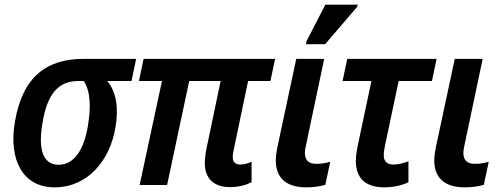

<svg xmlns="http://www.w3.org/2000/svg" viewBox="-20 -795 2160 825"><path d="M214 10C359 10 453 -108 476 -247C490 -329 481 -398 441 -447H545L565 -542H339C184 -542 77 -469 44 -271C16 -107 79 10 214 10ZM232 -87C163 -87 144 -156 162 -263C183 -398 235 -447 318 -447H340C369 -403 371 -335 358 -256C342 -156 301 -87 232 -87Z M968 9C1006 9 1037 0 1061 -12V-100C1046 -93 1029 -88 1012 -88C992 -88 980 -98 980 -120C980 -129 982 -142 985 -155L1046 -447H1142L1162 -542H597L577 -447H676L580 0H698L793 -447H928L868 -160C863 -135 860 -113 860 -94C860 -28 899 9 968 9Z M1295 -605H1377L1515 -766L1517 -775H1378L1297 -618ZM1296 10C1326 10 1356 6 1378 -1L1399 -100C1379 -94 1361 -91 1339 -91C1310 -91 1290 -103 1290 -139C1290 -148 1292 -159 1295 -172L1373 -542H1253L1172 -163C1168 -142 1165 -124 1165 -106C1165 -34 1206 10 1296 10Z M1632 10C1670 10 1709 1 1735 -12V-102C1711 -93 1691 -88 1670 -88C1643 -88 1629 -102 1629 -127C1629 -140 1631 -155 1635 -173L1693 -447H1836L1856 -542H1472L1452 -447H1576L1519 -178C1513 -151 1509 -124 1509 -104C1509 -22 1558 10 1632 10Z M1977 10C2007 10 2037 6 2059 -1L2080 -100C2060 -94 2042 -91 2020 -91C1991 -91 1971 -103 1971 -139C1971 -148 1973 -159 1976 -172L2054 -542H1934L1853 -163C1849 -142 1846 -124 1846 -106C1846 -34 1887 10 1977 10Z"/></svg>

Font: Noto Sans SemiCondensed SemiBold
Style: Italic
Weight: 600
Width: 4
Italic angle: -12°
Designer: Monotype Design Team
Foundry: Monotype Imaging Inc.
Version: Version 2.013